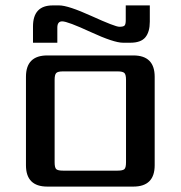

<svg xmlns="http://www.w3.org/2000/svg" viewBox="-20 -690 668 710"><path d="M192 -588V-532H102V-592Q102 -670 175 -670H199Q232 -670 319 -630.5Q406 -591 421.5 -591Q437 -591 441 -596Q445 -601 445 -615V-670H534V-610Q534 -572 517.5 -552Q501 -532 462 -532H435Q401 -532 315.5 -571.5Q230 -611 210 -611Q192 -611 192 -588ZM446 -90V-395Q446 -414 440 -420Q434 -426 415 -426H213Q194 -426 188 -420Q182 -414 182 -395V-90Q182 -70 188 -64.5Q194 -59 213 -59H415Q434 -59 440 -64.5Q446 -70 446 -90ZM155 -485H473Q552 -485 552 -406V-79Q552 0 473 0H155Q76 0 76 -79V-406Q76 -485 155 -485Z"/></svg>

Font: Sarpanch Medium
Style: Regular
Weight: 500
Designer: Manushi Parikh (Devanagari and Latin), Jyotish Sonowal (Devanagari)
Foundry: Indian Type Foundry
Version: Version 2.004;PS 1.0;hotconv 1.0.78;makeotf.lib2.5.61930; tt